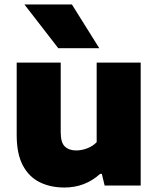

<svg xmlns="http://www.w3.org/2000/svg" viewBox="-20 -828 706 857"><path d="M267.5 9Q205 9 157 -14.8Q109 -38.5 81.8 -90Q54.5 -141.5 54.5 -225V-548.5H251V-237.5Q251 -191.5 269.5 -174Q288 -156.5 320 -156.5Q345 -156.5 370 -166.2Q395 -176 411.5 -193.5V-548.5H608V0H447L434.5 -52H427Q360 9 267.5 9ZM240 -613 89 -808H301L423 -613Z"/></svg>

Font: Encode Sans SemiExpanded SemiExpanded ExtraBold
Style: Regular
Weight: 800
Width: 6
Designer: Multiple Designers
Foundry: Impallari Type
Version: Version 3.000; ttfautohint (v1.8.3) -l 8 -r 50 -G 200 -x 14 